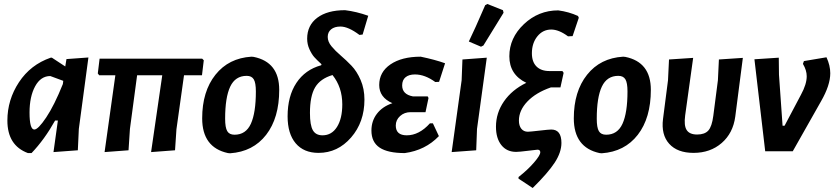

<svg xmlns="http://www.w3.org/2000/svg" viewBox="-20 -758 4180 962"><path d="M120 9Q17 -29 17 -154Q17 -258 75 -346Q133 -434 234 -469H240L307 -425L313 -462L423 -470L375 -112L370 -5L248 4L270 -154H256Q203 -59 138 9ZM128 -194Q128 -109 152 -109Q171 -109 211.5 -169.5Q252 -230 295 -337L297 -353L232 -377Q184 -377 156 -325.5Q128 -274 128 -194Z M504 4 558 -381H477L470 -390L479 -464H993L1001 -456L992 -381H902L864 -110L857 -5L737 4L793 -381H667L631 -112L624 -5Z M1240 -474 1251 -473Q1379 -447 1379 -308Q1379 -167 1313.5 -82.5Q1248 2 1133 10L1122 9Q993 -19 993 -165Q993 -300 1059.5 -383.5Q1126 -467 1240 -474ZM1216 -378Q1159 -378 1133.5 -324Q1108 -270 1108 -163Q1108 -119 1118.5 -101Q1129 -83 1155 -83Q1212 -83 1237 -138Q1262 -193 1262 -300Q1262 -343 1251.5 -360.5Q1241 -378 1216 -378Z M1576 8Q1502 8 1461.5 -40Q1421 -88 1421 -175Q1421 -276 1465 -342.5Q1509 -409 1589 -431L1591 -436Q1567 -458 1554.5 -472Q1542 -486 1530.5 -511Q1519 -536 1519 -564Q1519 -631 1569.5 -669Q1620 -707 1709 -707Q1766 -700 1825 -679L1797 -585L1781 -583Q1725 -625 1686 -625Q1656 -625 1639 -611Q1622 -597 1622 -573Q1622 -549 1641 -526Q1660 -503 1687 -480Q1714 -457 1741 -429Q1768 -401 1787 -357Q1806 -313 1806 -259Q1806 -146 1739 -69Q1672 8 1576 8ZM1533 -192Q1533 -131 1547.5 -105.5Q1562 -80 1596 -80Q1642 -80 1668.5 -122Q1695 -164 1695 -235Q1695 -321 1646 -382Q1585 -364 1559 -320.5Q1533 -277 1533 -192Z M2008 9Q1923 9 1882 -18.5Q1841 -46 1841 -104Q1841 -152 1868.5 -188Q1896 -224 1946 -241Q1880 -270 1880 -332Q1880 -397 1936.5 -435.5Q1993 -474 2088 -474Q2160 -459 2210 -441L2180 -348L2161 -347Q2109 -385 2059 -385Q2029 -385 2012 -371Q1995 -357 1995 -330Q1995 -285 2049 -275H2123L2127 -267L2112 -196H2037Q2006 -196 1984.5 -176.5Q1963 -157 1963 -129Q1963 -80 2018 -80Q2080 -80 2134 -140H2149L2179 -76Q2111 -5 2008 9Z M2411 -732 2422 -738 2500 -707 2503 -694Q2449 -605 2402 -530L2390 -524L2329 -550Q2357 -607 2411 -732ZM2419 -469 2370 -112 2366 -5 2243 4 2293 -356 2297 -460Z M2649 184 2578 137V129Q2624 93 2655.5 56.5Q2687 20 2687 5Q2687 -8 2673 -8Q2668 -8 2625 -2.5Q2582 3 2566 3Q2519 3 2492 -31Q2465 -65 2465 -123Q2465 -192 2505 -250Q2545 -308 2617 -343Q2532 -384 2532 -476Q2532 -568 2605 -637Q2678 -706 2777 -706Q2830 -699 2876 -678L2880 -669L2849 -577L2826 -576Q2780 -610 2742 -610Q2700 -610 2672.5 -576Q2645 -542 2645 -491Q2645 -448 2668 -425Q2691 -402 2733 -402H2798L2804 -393L2788 -320H2740Q2665 -294 2622.5 -249.5Q2580 -205 2580 -154Q2580 -128 2592 -113Q2604 -98 2625 -98Q2635 -98 2682.5 -103.5Q2730 -109 2742 -109Q2793 -109 2793 -42Q2793 5 2759.5 56.5Q2726 108 2649 184Z M3102 -474 3113 -473Q3241 -447 3241 -308Q3241 -167 3175.5 -82.5Q3110 2 2995 10L2984 9Q2855 -19 2855 -165Q2855 -300 2921.5 -383.5Q2988 -467 3102 -474ZM3078 -378Q3021 -378 2995.5 -324Q2970 -270 2970 -163Q2970 -119 2980.5 -101Q2991 -83 3017 -83Q3074 -83 3099 -138Q3124 -193 3124 -300Q3124 -343 3113.5 -360.5Q3103 -378 3078 -378Z M3455 8Q3374 8 3333 -37.5Q3292 -83 3302 -162L3327 -356L3332 -460L3453 -468L3413 -180Q3406 -129 3420.5 -106.5Q3435 -84 3473 -84Q3511 -84 3529 -104Q3547 -124 3554 -178L3577 -356L3582 -460L3702 -468L3664 -174Q3653 -91 3596 -41.5Q3539 8 3455 8Z M4121 -471Q4140 -430 4140 -391Q4140 -331 4094 -251L3952 0H3814L3760 -461L3882 -469L3883 -384L3901 -128H3911L3993 -283Q4022 -336 4022 -376Q4022 -406 4003 -438L4008 -452Z"/></svg>

Font: Alegreya Sans SC
Style: Bold Italic
Weight: 700
Italic angle: -7°
Designer: Juan Pablo del Peral
Foundry: Huerta Tipografica
Version: Version 2.007